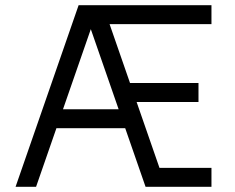

<svg xmlns="http://www.w3.org/2000/svg" viewBox="-20 -720 905 740"><path d="M364 -700H795V-627H364ZM283 -700H377L620 0H541L325 -622H335L119 0H40ZM184 -299H477V-226H184ZM549 -73H795V0H549ZM445 -400H745V-327H445Z"/></svg>

Font: Uncut Sans VF
Style: Regular
Weight: 400
Designer: Kasper Nordkvist
Foundry: Uncut Type
Version: Version 1.100;FEAKit 1.0